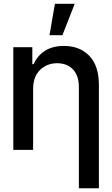

<svg xmlns="http://www.w3.org/2000/svg" viewBox="-20 -797 597 1021"><path d="M156.2 -323.7V0H50.8V-545.9H151.9V-456.1H159.2Q178.2 -500 218.5 -526.4Q258.8 -552.7 320.3 -552.7Q403.8 -552.7 454.6 -500.5Q505.4 -448.2 505.9 -346.7V204.1H399.4V-334Q399.4 -393.6 368.9 -427Q338.4 -460.4 283.7 -460.9Q229 -460.4 192.6 -424.8Q156.2 -389.2 156.2 -323.7ZM243.2 -609.9 272 -776.9H377.4L312 -609.9Z"/></svg>

Font: Inter Tight Medium
Style: Regular
Weight: 500
Designer: Rasmus Andersson
Foundry: rsms
Version: Version 3.004; ttfautohint (v1.8.4.7-5d5b)